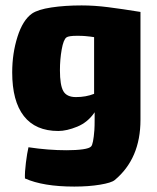

<svg xmlns="http://www.w3.org/2000/svg" viewBox="-20 -488 578 708"><path d="M498 -444V-46Q498 97 403 176Q391 186 349 193Q307 200 254 200Q139 200 72 170Q71 148 75.5 112Q80 76 85 55Q157 66 226 66Q261 66 285.5 62.5Q310 59 316 52Q324 44 328 -8Q329 -22 329 -49V-74Q304 -37 265 -21Q226 -5 195 -5Q111 -5 68 -60Q25 -115 25 -221Q25 -291 44.5 -352.5Q64 -414 98 -438Q120 -453 169.5 -460.5Q219 -468 281 -468Q328 -468 379 -461.5Q430 -455 498 -444ZM327 -142V-351Q316 -353 294 -355Q284 -356 264 -356Q233 -356 225 -350Q214 -342 207.5 -305.5Q201 -269 201 -229Q201 -174 213.5 -152Q226 -130 260 -130Q297 -130 327 -142Z"/></svg>

Font: Lalezar
Style: Regular
Weight: 400
Designer: Borna Izadpanah
Foundry: Borna Izadpanah
Version: Version 1.004